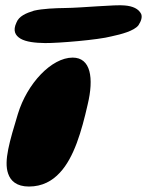

<svg xmlns="http://www.w3.org/2000/svg" viewBox="-20 -677 551 720"><path d="M149 -515.5C198.5 -515 349 -527.5 397.5 -540.5C435 -548.5 482.5 -561 499 -582C509.5 -598 514 -612.5 509.5 -624.5C499.5 -644.5 477.5 -654 448 -656.5C416 -660.5 284 -647.5 225 -647C187 -646.5 139.5 -644.5 107.5 -637C77 -627.5 51 -616.5 41.5 -592C27.5 -562 37 -544 57 -532C77.5 -520 111 -516 149 -515.5ZM88.5 22.5C138.5 22.5 176 1.5 204.5 -29.5C257.5 -86 286 -185 308.5 -284C333 -385.5 320 -461 252.5 -461C173.5 -461 82 -364.5 47 -249.5C16.5 -148.5 -6.5 -73.5 10.5 -26C19.5 1 42 22.5 88.5 22.5Z"/></svg>

Font: Gluten
Style: Bold Italic
Weight: 700
Italic angle: -13°
Designer: Tyler Finck
Foundry: Etcetera Type Company
Version: Version 0.920